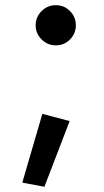

<svg xmlns="http://www.w3.org/2000/svg" viewBox="-20 -545 393 728"><path d="M191.4 -373Q160.2 -373 137.7 -395.5Q115.2 -418 115.2 -449.2Q115.2 -480.5 137.7 -502.9Q160.2 -525.4 191.4 -525.4Q223.6 -525.4 245.6 -502.9Q267.6 -480.5 267.6 -449.2Q267.6 -418 245.6 -395.5Q223.6 -373 191.4 -373ZM148.4 163.1 64.5 147.5 140.6 -113.3 244.1 -85.9Z"/></svg>

Font: Sen SemiBold
Style: Regular
Weight: 600
Designer: Kosal Sen, Philatype
Foundry: Philatype
Version: Version 2.000;gftools[0.9.31]